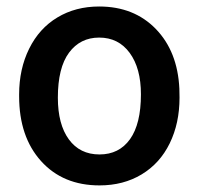

<svg xmlns="http://www.w3.org/2000/svg" viewBox="-20 -558 609 588"><path d="M38.6 -269Q38.6 -346.7 69.3 -408.9Q100.1 -471.2 155.8 -504.6Q211.4 -538.1 283.7 -538.1Q390.6 -538.1 457.3 -469.2Q523.9 -400.4 529.3 -286.6L529.8 -258.8Q529.8 -180.7 499.8 -119.1Q469.7 -57.6 413.8 -23.9Q357.9 9.8 284.7 9.8Q172.9 9.8 105.7 -64.7Q38.6 -139.2 38.6 -263.2ZM157.2 -258.8Q157.2 -177.2 190.9 -131.1Q224.6 -85 284.7 -85Q344.7 -85 378.2 -131.8Q411.6 -178.7 411.6 -269Q411.6 -349.1 377.2 -396Q342.8 -442.9 283.7 -442.9Q225.6 -442.9 191.4 -396.7Q157.2 -350.6 157.2 -258.8Z"/></svg>

Font: Shabnam Medium FD
Style: Medium-FD
Weight: 500
Foundry: DejaVu fonts team - Redesigned by Saber Rastikerdar - Based on Vazir font
Version: Version 5.0.0